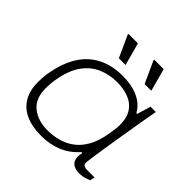

<svg xmlns="http://www.w3.org/2000/svg" viewBox="-189 -883 1054 1054"><g transform="rotate(45 338.0 -355.5)"><path d="M279 12Q206 12 156.5 -11.5Q107 -35 82.5 -79Q58 -123 58 -184Q58 -202 59.5 -221.5Q61 -241 65 -263Q81 -353 119.5 -414Q158 -475 219.5 -506.5Q281 -538 364 -538Q412 -538 450 -527.5Q488 -517 516 -497Q544 -477 561 -446H567L591 -526H632L613 -419Q609 -394 602 -352Q595 -310 587 -262Q579 -214 572.5 -170Q566 -126 561.5 -95.5Q557 -65 557 -59Q557 -47 565 -40.5Q573 -34 590 -34H648L642 -6Q630 -1 612.5 4.5Q595 10 575 10Q538 10 520 -5.5Q502 -21 502 -49Q502 -56 503 -64Q504 -72 506 -80L499 -82Q457 -34 402 -11Q347 12 279 12ZM281 -34Q326 -34 367 -45.5Q408 -57 441.5 -82.5Q475 -108 498.5 -150Q522 -192 533 -253Q537 -275 539 -289.5Q541 -304 542 -315Q543 -326 543 -335Q543 -393 520 -427Q497 -461 457 -476.5Q417 -492 366 -492Q308 -492 258 -471Q208 -450 172 -402.5Q136 -355 120 -273Q116 -252 114.5 -236.5Q113 -221 112.5 -210.5Q112 -200 112 -190Q112 -111 160 -72.5Q208 -34 281 -34ZM480 -591 422 -718 423 -723H496L532 -591ZM280 -591 222 -718 223 -723H296L332 -591Z"/></g></svg>

Font: Archivo Expanded Thin
Style: Italic
Weight: 250
Width: 7
Italic angle: -10°
Designer: Hector Gatti
Foundry: Omnibus-Type
Version: Version 2.001